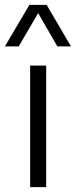

<svg xmlns="http://www.w3.org/2000/svg" viewBox="-44 -770 312 790"><path d="M-24 -579 77 -750H148L248 -579H192L113 -716L33 -579ZM80 0V-500H146V0Z"/></svg>

Font: Orkney Light
Style: Regular
Weight: 300
Designer: Samuel Oakes and Alfredo Marco Pradil
Foundry: Alfredo Marco Pradil
Version: 1.0; ttfautohint (v1.5)